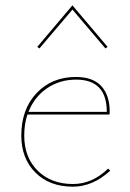

<svg xmlns="http://www.w3.org/2000/svg" viewBox="-20 -698 487 721"><path d="M252 -662 128 -516 120 -522 252 -678 384 -522 376 -516ZM386 -65 394 -57Q328 3 254 3Q166 3 113 -50Q60 -103 60 -189Q60 -288 117.5 -348.5Q175 -409 265 -409Q329 -409 360.5 -374.5Q392 -340 392 -278Q392 -271 391 -268H83Q71 -232 71 -189Q71 -107 121.5 -57Q172 -7 254 -7Q327 -7 386 -65ZM266 -399Q204 -399 156.5 -366.5Q109 -334 87 -278H381Q381 -399 266 -399Z"/></svg>

Font: EauTest Hairline
Style: Regular
Weight: 250
Designer: Christian Thalmann (Catharsis Fonts)
Version: Version 0.001;PS 000.001;hotconv 1.0.88;makeotf.lib2.5.64775